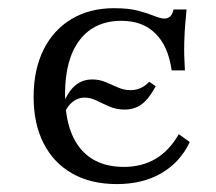

<svg xmlns="http://www.w3.org/2000/svg" viewBox="-20 -447 537 478"><path d="M271 11.3Q206.5 11.3 160.1 -14.9Q113.7 -41.1 88.7 -89.9Q63.7 -138.7 63.7 -205.6Q63.7 -273.4 88.3 -323Q112.9 -372.6 158.1 -399.6Q203.2 -426.6 263.7 -426.6Q300.8 -426.6 324.6 -420.2Q348.4 -413.7 364.1 -407.3Q379.8 -400.8 389.5 -400.8Q397.6 -400.8 403.2 -405.6Q408.9 -410.5 412.1 -423.4H444.4Q443.5 -410.5 441.5 -390.3Q439.5 -370.2 438.7 -340.7Q437.9 -311.3 440.3 -271.8H407.3Q399.2 -331.5 367.3 -363.3Q335.5 -395.2 282.3 -395.2Q215.3 -395.2 178.6 -347.6Q141.9 -300 141.9 -212.1Q141.9 -125 179.4 -78.2Q216.9 -31.5 288.7 -31.5Q333.1 -31.5 367.3 -51.6Q401.6 -71.8 425 -112.9L452.4 -93.5Q429 -43.5 382.3 -16.1Q335.5 11.3 271 11.3ZM139.5 -163.7 133.9 -177.4Q144.4 -212.1 163.3 -230.6Q182.3 -249.2 209.7 -249.2Q227.4 -249.2 242.7 -242.7Q258.1 -236.3 273.4 -229.4Q288.7 -222.6 304.8 -222.6Q319.4 -222.6 331 -228.2Q342.7 -233.9 351.6 -243.5L367.7 -232.3Q350.8 -200.8 332.7 -187.5Q314.5 -174.2 290.3 -174.2Q270.2 -174.2 253.2 -181.5Q236.3 -188.7 221 -196.4Q205.6 -204 190.3 -204Q174.2 -204 160.9 -193.5Q147.6 -183.1 139.5 -163.7Z"/></svg>

Font: Playfair 12pt Light
Style: Regular
Weight: 300
Designer: Claus Eggers Sørensen
Foundry: Claus Eggers Sørensen
Version: Version 2.000;gftools[0.9.28]